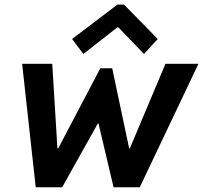

<svg xmlns="http://www.w3.org/2000/svg" viewBox="-20 -793 860 813"><path d="M73.7 -522.9H201.2L223.1 -165H226.6L404.8 -503.9H455.1L526.9 -164.6H529.8L680.7 -522.9H820.3L571.8 0H460.9L397 -270.5H394.5L243.2 0H131.3ZM285.2 -627.9 477.1 -773.4H505.4L647.9 -627.9L589.8 -564.5L481 -677.2H477.1L333 -564.5Z"/></svg>

Font: Reddit Sans Chocolate
Style: Bold Italic
Weight: 700
Italic angle: -11.25°
Designer: Stephen Hutchings
Version: Version 1.013